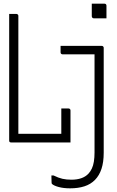

<svg xmlns="http://www.w3.org/2000/svg" viewBox="-20 -776 640 1046"><path d="M41 0Q38 0 36 -0.5Q34 -1 32.5 -2.5Q31 -4 30.5 -6Q30 -8 30 -11Q30 -68 30 -126.5Q30 -185 30 -242.5Q30 -300 30 -354Q30 -408 30 -455Q30 -502 30 -539Q30 -576 30 -600Q30 -625 30 -650Q30 -675 30 -700Q37 -700 43.5 -700Q50 -700 56.5 -700Q63 -700 69 -700Q73 -700 75 -698.5Q77 -697 78.5 -695Q80 -693 80 -689Q80 -636 80 -582.5Q80 -529 80 -475.5Q80 -422 80 -368.5Q80 -315 80 -261.5Q80 -208 80 -154.5Q80 -101 80 -47H333Q340 -47 345.5 -42.5Q351 -38 355 -30.5Q359 -23 361.5 -15Q364 -7 364 0ZM314 -185Q321 -185 327.5 -185Q334 -185 340.5 -185Q347 -185 353 -185Q357 -185 359 -183.5Q361 -182 362.5 -180Q364 -178 364 -174Q364 -156 364 -133.5Q364 -111 364 -87Q364 -63 364 -40.5Q364 -18 364 0Q344 0 333 -3Q322 -6 318 -13Q314 -20 314 -31Q314 -52 314 -80Q314 -108 314 -136Q314 -164 314 -185ZM534 -526Q538 -526 540 -524.5Q542 -523 543.5 -521Q545 -519 545 -515Q545 -469 545 -420Q545 -371 545 -317Q545 -263 545 -204Q545 -145 545 -80Q545 -15 545 56Q545 107 533 143.5Q521 180 497.5 204Q474 228 440 239Q406 250 362 250Q327 250 300.5 243Q274 236 263 226Q262 224 261.5 222.5Q261 221 261 218Q261 208 260.5 199Q260 190 260 180H272Q298 193 320 198Q342 203 369 203Q399 203 422.5 195Q446 187 462 170Q473 158 480.5 142Q488 126 491.5 104Q495 82 495 55Q495 -26 495 -97Q495 -168 495 -233Q495 -298 495 -359Q495 -420 495 -480H483Q468 -480 447.5 -480Q427 -480 404 -480Q381 -480 359.5 -480Q338 -480 321 -480Q316 -480 313 -483Q310 -486 310 -491Q310 -500 310 -508.5Q310 -517 310 -526Q336 -526 362 -526Q388 -526 415.5 -526Q443 -526 472.5 -526Q502 -526 534 -526ZM480 -756Q489 -756 497.5 -756Q506 -756 514.5 -756Q523 -756 531.5 -756Q540 -756 549 -756Q554 -756 557 -753Q560 -750 560 -745V-676Q551 -676 542.5 -676Q534 -676 525.5 -676Q517 -676 508.5 -676Q500 -676 491 -676Q488 -676 485.5 -677.5Q483 -679 481.5 -681.5Q480 -684 480 -687Z"/></svg>

Font: Recursive Monospace Light
Style: Regular
Weight: 300
Version: Version 1.047